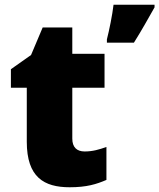

<svg xmlns="http://www.w3.org/2000/svg" viewBox="-20 -780 672 810"><path d="M632 -749V-760H459C454 -717 441 -653 431 -614V-600H545C582 -659 604 -700 632 -749ZM337 -141C304 -141 285 -159 285 -195V-410H421V-553H285V-664H160L111 -548L26 -488V-410H93V-182C93 -32 166 10 274 10C346 10 387 -3 429 -21V-160C398 -149 371 -141 337 -141Z"/></svg>

Font: Noto Sans Thai Looped Black
Style: Regular
Weight: 900
Designer: Sasikarn Vongin, Ben Mitchell
Foundry: The Fontpad Ltd
Version: Version 1.001